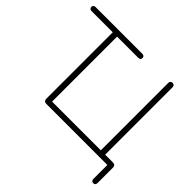

<svg xmlns="http://www.w3.org/2000/svg" viewBox="-208 -934 1310 1310"><g transform="rotate(45 447.0 -278.5)"><path d="M834 133V-1H245Q233 -1 226.5 -7.5Q220 -14 220 -26V-667H16Q6 -667 0 -672.5Q-6 -678 -6 -687Q-6 -696 0 -701Q6 -706 16 -706H466Q476 -706 482 -701Q488 -696 488 -687Q488 -677 482.5 -672Q477 -667 466 -667H262V-40H732V-690Q732 -700 737.5 -706Q743 -712 753 -712Q763 -712 768.5 -706Q774 -700 774 -690V-21L755 -40H849Q861 -40 867.5 -33.5Q874 -27 874 -15V133Q874 144 869 149.5Q864 155 854 155Q844 155 839 149.5Q834 144 834 133Z"/></g></svg>

Font: SN Pro Thin
Style: Regular
Weight: 200
Designer: Tobias Whetton
Foundry: Supernotes
Version: Version 1.003;Glyphs 3.3 (3324)